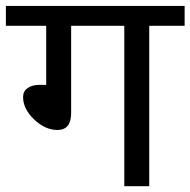

<svg xmlns="http://www.w3.org/2000/svg" viewBox="-35 -645 659 665"><path d="M395.5 0V-555.7H211.4V-253.4Q211.4 -194.8 164.1 -194.8Q121.6 -194.8 83.3 -231.2Q44.9 -267.6 44.9 -309.1Q44.9 -328.6 60.3 -339.8Q75.7 -351.1 103 -351.1H125V-555.7H-14.6V-624.5H604.5V-555.7H481.9V0Z"/></svg>

Font: Yantramanav
Style: Regular
Weight: 400
Version: Version 1.001;PS 1.0;hotconv 1.0.72;makeotf.lib2.5.5900; ttf